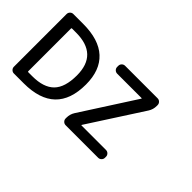

<svg xmlns="http://www.w3.org/2000/svg" viewBox="-56 -1106 1389 1389"><g transform="rotate(45 638.5 -411.0)"><path d="M435.5 -418.9Q435.5 -633.8 211.9 -633.8H169.9Q165 -633.8 165 -628.9V-191.4Q165 -186.5 169.9 -186.5H211.9Q326.2 -186.5 380.9 -241.7Q435.5 -296.9 435.5 -418.9ZM528.3 -418.9Q528.3 -106.4 203.1 -106.4H102.5Q88.9 -106.4 78.6 -116.7Q68.4 -127 68.4 -140.6V-679.7Q68.4 -694.3 78.6 -704.6Q88.9 -714.8 102.5 -714.8H203.1Q364.3 -714.8 446.3 -639.2Q528.3 -563.5 528.3 -418.9ZM597.7 -679.7Q597.7 -694.3 607.9 -704.6Q618.2 -714.8 632.8 -714.8H964.8Q979.5 -714.8 989.7 -704.6Q1000 -694.3 1000 -679.7V-670.9Q1000 -635.7 981.4 -606.4L712.9 -190.4Q710.9 -186.5 714.8 -186.5H964.8Q979.5 -186.5 989.7 -176.3Q1000 -166 1000 -152.3V-140.6Q1000 -127 989.7 -116.7Q979.5 -106.4 964.8 -106.4H632.8Q618.2 -106.4 607.9 -116.7Q597.7 -127 597.7 -140.6V-149.4Q597.7 -184.6 616.2 -213.9L883.8 -629.9Q886.7 -633.8 881.8 -633.8H632.8Q618.2 -633.8 607.9 -644Q597.7 -654.3 597.7 -668Z"/></g></svg>

Font: Gen Jyuu GothicL Medium
Style: Regular
Weight: 500
Designer: [Source Han Sans]
Ryoko NISHIZUKA  (kana & ideographs); Paul D. Hunt (Latin, Greek & Cyrillic); Wenlong ZHANG  (bopomofo
Version: Version 1.002.20150607